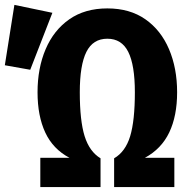

<svg xmlns="http://www.w3.org/2000/svg" viewBox="-130 -763 766 783"><path d="M307.7 -605.1Q249.2 -605.1 222.3 -551.3Q195.4 -497.4 195.4 -386.7Q195.4 -270.8 215.1 -207.7Q234.9 -144.6 280 -117.4V0H34.4V-119.5H153.3Q86.2 -154.9 54.6 -222.6Q23.1 -290.3 23.1 -386.7Q23.1 -485.1 56.2 -562.6Q89.2 -640 152.8 -684.4Q216.4 -728.7 307.7 -728.7Q399.5 -728.7 462.8 -684.4Q526.2 -640 559.2 -562.6Q592.3 -485.1 592.3 -386.7Q592.3 -290.3 560.3 -223.1Q528.2 -155.9 461 -119.5H581V0H335.4V-117.4Q381.5 -144.1 400.8 -207.4Q420 -270.8 420 -386.7Q420 -497.4 393.1 -551.3Q366.2 -605.1 307.7 -605.1ZM-71.3 -743.1 83.6 -710.8 -6.7 -478.5 -110.3 -496.9Z"/></svg>

Font: Fira Code
Style: Bold
Weight: 700
Monospace: yes
Designer: Carrois Corporate, Edenspiekermann AG, Nikita Prokopov
Foundry: Carrois Corporate, Edenspiekermann AG, Nikita Prokopov
Version: Version 6.000; ttfautohint (v1.8.2) -l 8 -r 50 -G 200 -x 14 